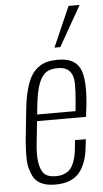

<svg xmlns="http://www.w3.org/2000/svg" viewBox="-58 -878 495 923"><g transform="rotate(-5 189.5 -416.0)"><path d="M224.1 -647 309.1 -840.8H362.3L252.4 -647ZM113.3 -334H298.3L302.7 -378.9Q307.6 -431.2 306.9 -468.5Q306.2 -505.9 287.8 -526.6Q269.5 -547.4 231 -547.4Q196.3 -547.4 175.3 -533.9Q154.3 -520.5 139.6 -483.2Q125 -445.8 117.7 -377.9ZM171.4 9.3Q147.5 9.3 129.2 5.1Q110.8 1 94.5 -8.8Q78.1 -18.6 68.1 -35.2Q58.1 -51.8 51 -76.7Q43.9 -101.6 43.9 -135.5Q43.9 -169.4 47.4 -213.9L63.5 -368.2Q69.3 -421.4 80.3 -460.4Q91.3 -499.5 106 -523.7Q120.6 -547.9 141.4 -562.3Q162.1 -576.7 184.1 -582Q206.1 -587.4 235.4 -587.4Q314.9 -587.4 340.6 -535.4Q366.2 -483.4 353 -357.4L346.2 -302.2H109.9L100.1 -210Q91.8 -141.6 98.6 -101.8Q105.5 -62 123.3 -46.4Q141.1 -30.8 175.3 -30.8Q189.9 -30.8 201.2 -32.7Q212.4 -34.7 226.3 -41.7Q240.2 -48.8 250 -61.3Q259.8 -73.7 267.8 -96.9Q275.9 -120.1 279.3 -152.3L283.7 -195.3H335.9L331.5 -157.2Q323.2 -77.1 286.1 -33.9Q249 9.3 171.4 9.3Z"/></g></svg>

Font: Oswald
Style: Extra-Light
Weight: 200
Designer: Vernon Adams
Foundry: Vernon Adams
Version: 3.0; ttfautohint (v0.94.23-7a4d-dirty) -l 8 -r 50 -G 200 -x 